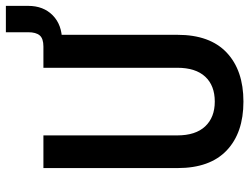

<svg xmlns="http://www.w3.org/2000/svg" viewBox="-120 -738 869 670"><g transform="rotate(-90 315.0 -402.5)"><path d="M296 12Q187 12 125.5 -46.5Q64 -105 64 -218V-686H178V-219Q178 -155 209.5 -121.5Q241 -88 296 -88Q352 -88 383 -121.5Q414 -155 414 -219V-686H529V-218Q529 -105 467 -46.5Q405 12 296 12ZM430 -621V-686H488Q516 -686 527 -699Q538 -712 538 -739V-817H630V-739Q630 -686 597 -653.5Q564 -621 508 -621Z"/></g></svg>

Font: Archivo Narrow SemiBold
Style: Regular
Weight: 600
Designer: Hector Gatti
Foundry: Omnibus-Type
Version: Version 3.002